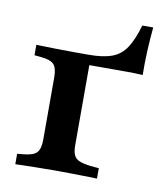

<svg xmlns="http://www.w3.org/2000/svg" viewBox="-67 -601 577 659"><g transform="rotate(10 221.5 -272.0)"><path d="M165.3 -2.4Q126.6 -2.4 95.2 -1.6Q63.7 -0.8 29.8 0V-36.3L54 -38.7Q86.3 -41.9 98 -54.8Q109.7 -67.7 109.7 -100V-208.1H221V-100Q221 -78.2 226.6 -65.7Q232.3 -53.2 246.4 -47.6Q260.5 -41.9 285.5 -38.7L314.5 -36.3V0Q289.5 -0.8 266.1 -1.2Q242.7 -1.6 218.1 -2Q193.5 -2.4 165.3 -2.4ZM109.7 -208.1V-316.1Q109.7 -349.2 98 -361.7Q86.3 -374.2 54 -377.4L29.8 -379.8V-416.1Q63.7 -415.3 95.2 -414.5Q126.6 -413.7 165.3 -413.7L221 -407.3V-208.1ZM165.3 -379V-413.7H212.9Q263.7 -413.7 294.4 -425.4Q325 -437.1 343.5 -465.7Q362.1 -494.4 376.6 -544.4H414.5Q410.5 -501.6 408.5 -460.1Q406.5 -418.5 407.3 -377.4Q381.5 -379 355.6 -379Q329.8 -379 304 -379H212.9Z"/></g></svg>

Font: Playfair 9pt
Style: Bold
Weight: 700
Designer: Claus Eggers Sørensen
Foundry: Claus Eggers Sørensen
Version: Version 2.203